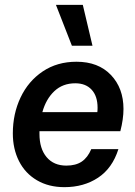

<svg xmlns="http://www.w3.org/2000/svg" viewBox="-20 -764 558 793"><path d="M322 -744 362 -575H277L211 -744ZM143 -222V-211Q143 -150 172.5 -115Q202 -80 254 -80Q293 -80 317.5 -96.5Q342 -113 357 -148H469Q444 -69 385 -30Q326 9 246 9Q181 9 132.5 -19.5Q84 -48 58.5 -98.5Q33 -149 33 -213Q33 -294 65 -361.5Q97 -429 156.5 -469Q216 -509 296 -509Q386 -509 438 -454.5Q490 -400 490 -314Q490 -272 477 -222ZM155 -301H382Q383 -307 383 -319Q383 -367 358.5 -393.5Q334 -420 291 -420Q239 -420 204.5 -387.5Q170 -355 155 -301Z"/></svg>

Font: CBA Beacon Sans Bold
Style: Italic
Weight: 700
Italic angle: -13°
Designer: Wei Huang
Foundry: Wei Huang
Version: Version 1.002